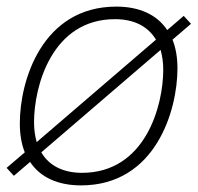

<svg xmlns="http://www.w3.org/2000/svg" viewBox="-27 -547 598 581"><path d="M529 -499 479 -456C448 -503 394 -527 325 -527C101 -527 33 -304 33 -174C33 -140 38 -111 48 -86L-7 -39L15 -15L64 -57C95 -10 149 14 218 14C444 14 510 -213 510 -340C510 -373 505 -402 495 -427L551 -475ZM76 -177C76 -286 130 -489 321 -489C379 -489 421 -467 445 -427L84 -117C79 -135 76 -155 76 -177ZM98 -86 459 -396C464 -378 467 -358 467 -336C467 -227 413 -24 221 -24C164 -24 121 -46 98 -86Z"/></svg>

Font: Nacelle UltraLight
Style: Italic
Weight: 200
Italic angle: -12°
Designer: Sora Sagano
Foundry: Sora Sagano
Version: Version 1.000;FEAKit 1.0